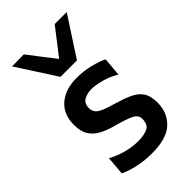

<svg xmlns="http://www.w3.org/2000/svg" viewBox="-238 -848 936 936"><g transform="rotate(-45 229.5 -380.0)"><path d="M224.5 11.5Q175.5 11.5 129.5 1.5Q83.5 -8.5 52 -24L60 -121Q93.5 -101.5 136 -89.8Q178.5 -78 222 -78Q258 -78 284.5 -89.5Q311 -101 311 -141Q311 -167 284.8 -180.5Q258.5 -194 191 -212.5Q149.5 -223.5 118.8 -240Q88 -256.5 71 -284Q54 -311.5 54 -356.5Q54 -428.5 100.5 -468.8Q147 -509 225 -509Q274.5 -509 318.5 -497.8Q362.5 -486.5 389.5 -473L381 -376Q346 -398 305 -408.8Q264 -419.5 238.5 -419.5Q209 -419.5 186.2 -407Q163.5 -394.5 163.5 -362Q163.5 -336.5 182.8 -321.8Q202 -307 262.5 -290Q313 -275.5 348.2 -259.8Q383.5 -244 401.5 -217.8Q419.5 -191.5 419.5 -145.5Q419.5 -76.5 374 -32.5Q328.5 11.5 224.5 11.5ZM173.5 -568Q140.5 -619 107.8 -669.8Q75 -720.5 42.5 -771L124.5 -772Q151 -737.5 177.2 -703.2Q203.5 -669 230.5 -634.5Q257 -668.5 283 -702.2Q309 -736 335.5 -770H418.5Q386 -720.5 353 -669.8Q320 -619 287 -568Z"/></g></svg>

Font: Commissioner Medium
Style: Regular
Weight: 500
Designer: Kostas Bartsokas
Foundry: Kostas Bartsokas
Version: Version 1.000; ttfautohint (v1.8.3)